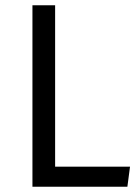

<svg xmlns="http://www.w3.org/2000/svg" viewBox="-20 -708 532 728"><path d="M189 -76H473L463 0H103V-688H189Z"/></svg>

Font: FiraSans
Style: Regular
Weight: 350
Designer: Carrois Corporate & Edenspiekermann AG
Foundry: Carrois Corporate GbR & Edenspiekermann AG
Version: Version 3.106;PS 003.106;hotconv 1.0.70;makeotf.lib2.5.58329